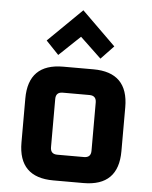

<svg xmlns="http://www.w3.org/2000/svg" viewBox="-55 -842 702 888"><g transform="rotate(5 296.0 -398.0)"><path d="M64 -162V-366Q64 -528 226 -528H366Q528 -528 528 -366V-162Q528 0 366 0H226Q64 0 64 -162ZM202 -152Q202 -120 234 -120H358Q390 -120 390 -152V-376Q390 -408 358 -408H234Q202 -408 202 -376ZM139 -642 296 -796 453 -642 394 -580 296 -673 198 -580Z"/></g></svg>

Font: Oxanium
Style: Bold
Weight: 700
Designer: Severin Meyer
Version: Version 2.000